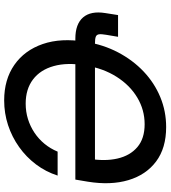

<svg xmlns="http://www.w3.org/2000/svg" viewBox="30 -808 790 889"><g transform="rotate(90 424.5 -364.0)"><path d="M445.3 11.2Q348.6 11.2 281 -35.9Q213.4 -83 184.3 -167.5Q155.3 -252 173.8 -364.3Q187 -447.8 223.1 -516.4Q259.3 -585 312 -634.8Q364.7 -684.6 430.2 -711.7Q495.6 -738.8 568.8 -738.8Q666 -738.8 728 -692.4Q790 -646 814.5 -564.2Q838.9 -482.4 821.8 -376.5L812 -318.4H241.7L256.8 -409.2H750L715.3 -380.4Q728 -454.6 714.6 -513.2Q701.2 -571.8 661.6 -605.5Q622.1 -639.2 555.7 -639.2Q489.3 -639.2 432.4 -605.2Q375.5 -571.3 336.2 -509.5Q296.9 -447.8 283.2 -364.3Q269 -280.3 286.4 -218.3Q303.7 -156.2 348.4 -122.3Q393.1 -88.4 460.4 -88.4Q497.6 -88.4 531.5 -98.9Q565.4 -109.4 594.7 -128.9Q624 -148.4 646.5 -175.8Q668.9 -203.1 682.6 -236.3H793.5Q775.9 -181.6 741.7 -136.2Q707.5 -90.8 661.1 -57.9Q614.7 -24.9 559.8 -6.8Q504.9 11.2 445.3 11.2ZM50.3 -516.1H150.9L141.6 -460.9Q137.7 -438.5 139.4 -427.5Q141.1 -416.5 151.1 -412.8Q161.1 -409.2 182.1 -409.2H222.2L207 -318.4H159.7Q91.8 -318.4 61 -354.2Q30.3 -390.1 41 -457Z"/></g></svg>

Font: Inter 28pt Medium
Style: Italic
Weight: 500
Italic angle: -9.3988°
Designer: Rasmus Andersson
Foundry: rsms
Version: Version 4.001;git-66647c0bb